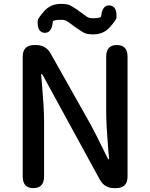

<svg xmlns="http://www.w3.org/2000/svg" viewBox="-20 -969 774 989"><path d="M152 0Q97 0 97 -60V-677Q97 -737 157 -737H166Q216 -737 241 -693L445 -331Q460 -304 474 -276L532 -159Q537 -148 539.5 -148Q542 -148 542 -153L538 -192Q527 -328 527 -393V-677Q527 -737 582 -737Q637 -737 637 -677V-60Q637 0 578 0H568Q518 0 494 -44L203 -577Q197 -588 194.5 -588Q192 -588 192 -583L196 -540Q207 -410 207 -347V-60Q207 0 152 0ZM460 -792Q429 -792 414.5 -799.5Q400 -807 378 -822Q356 -837 331 -856Q318 -867 297 -867Q253 -867 252 -857Q247 -798 209 -800Q171 -803 174 -862Q174 -873 207 -911Q240 -949 294 -949Q325 -949 339.5 -942Q354 -935 376 -920Q398 -905 423 -886Q436 -875 457 -875Q500 -875 501 -885Q507 -944 545 -941Q583 -938 580 -879Q580 -868 547 -830Q514 -792 460 -792Z"/></svg>

Font: Resource Han Rounded KR Medium
Style: Regular
Weight: 500
Designer: Cyano Hao (round all glyphs); Ryoko NISHIZUKA 西塚涼子 (kana, bopomofo & ideographs); Paul D. Hunt (Latin, Greek & Cyrillic)
Foundry: Cyano Hao
Version: 0.990